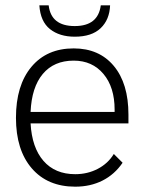

<svg xmlns="http://www.w3.org/2000/svg" viewBox="-20 -692 543 722"><path d="M463 -228H95Q100 -137 143.5 -87Q187 -37 263 -37Q309 -37 347.5 -57Q386 -77 408 -113L441 -80Q411 -36 365.5 -13Q320 10 263 10Q159 10 99.5 -59Q40 -128 40 -249Q40 -371 98 -440.5Q156 -510 257 -510Q353 -510 408 -444Q463 -378 463 -261ZM411 -280Q411 -364 369 -414Q327 -464 257 -464Q183 -464 141 -414Q99 -364 95 -271H411ZM128 -672H163Q172 -594 261 -594Q349 -594 359 -672H394Q392 -618 358.5 -586Q325 -554 261 -554Q204 -554 168 -582.5Q132 -611 128 -672Z"/></svg>

Font: Sarabun ExtraLight
Style: Regular
Weight: 275
Designer: Suppakit Chalermlarp | Katatrad Co.,Ltd.
Foundry: Cadson Demak Co.,Ltd.
Version: Version 1.000; ttfautohint (v1.6)